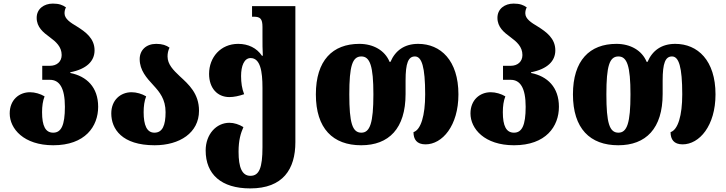

<svg xmlns="http://www.w3.org/2000/svg" viewBox="-20 -794 4039 1068"><path d="M276 14C454 14 526 -91 526 -200C526 -309 462 -370 371 -388V-392C462 -410 506 -454 506 -514C506 -581 455 -617 409 -646C372 -668 339 -689 339 -720C339 -731 341 -742 347 -753C329 -766 309 -774 274 -774C225 -774 184 -745 184 -695C184 -643 220 -614 257 -587C291 -562 323 -534 323 -488C323 -451 296 -428 258 -428H215V-350H258C310 -350 341 -306 341 -200C341 -96 320 -56 276 -56C233 -56 214 -93 214 -170C214 -203 218 -233 228 -258C205 -272 174 -281 147 -281C86 -281 34 -238 34 -163C34 -78 112 14 276 14Z M840 14C979 14 1087 -55 1087 -178C1087 -274 1029 -325 980 -370C944 -404 912 -436 912 -480C912 -496 915 -513 923 -529C905 -542 883 -550 849 -550C793 -550 757 -515 757 -465C757 -403 796 -360 833 -320C868 -282 901 -242 901 -170C901 -97 884 -56 839 -56C797 -56 779 -97 779 -170C779 -203 783 -233 793 -258C770 -272 739 -281 712 -281C651 -281 599 -238 599 -163C599 -77 658 14 840 14Z M1372 254C1554 254 1623 147 1623 -3V-760H1382V-701H1392C1428 -701 1440 -689 1440 -644V-593C1440 -554 1440 -514 1442 -484H1437C1408 -527 1361 -550 1305 -550C1207 -550 1143 -475 1143 -383C1143 -305 1188 -254 1256 -254C1281 -254 1309 -260 1338 -270C1326 -301 1321 -333 1321 -371C1321 -427 1338 -471 1374 -471C1428 -471 1440 -397 1440 -306V25C1440 139 1422 184 1373 184C1326 184 1307 137 1307 50C1307 -15 1319 -53 1334 -87C1310 -102 1282 -111 1256 -111C1183 -111 1124 -47 1124 43C1124 175 1210 254 1372 254Z M1989 14C2143 14 2236 -79 2236 -271V-346C2236 -443 2251 -480 2288 -480C2326 -480 2345 -422 2345 -269C2345 -151 2321 -72 2280 -59C2280 -19 2298 9 2347 9C2440 9 2530 -94 2530 -269C2530 -458 2431 -550 2306 -550C2230 -550 2179 -513 2152 -450H2147C2121 -514 2056 -550 1979 -550C1830 -550 1737 -458 1737 -269C1737 -79 1832 14 1989 14ZM1990 -56C1940 -56 1923 -110 1923 -269C1923 -427 1940 -480 1990 -480C2038 -480 2057 -427 2057 -269C2057 -110 2038 -56 1990 -56Z M2839 14C3017 14 3089 -91 3089 -200C3089 -309 3025 -370 2934 -388V-392C3025 -410 3069 -454 3069 -514C3069 -581 3018 -617 2972 -646C2935 -668 2902 -689 2902 -720C2902 -731 2904 -742 2910 -753C2892 -766 2872 -774 2837 -774C2788 -774 2747 -745 2747 -695C2747 -643 2783 -614 2820 -587C2854 -562 2886 -534 2886 -488C2886 -451 2859 -428 2821 -428H2778V-350H2821C2873 -350 2904 -306 2904 -200C2904 -96 2883 -56 2839 -56C2796 -56 2777 -93 2777 -170C2777 -203 2781 -233 2791 -258C2768 -272 2737 -281 2710 -281C2649 -281 2597 -238 2597 -163C2597 -78 2675 14 2839 14Z M3419 14C3573 14 3666 -79 3666 -271V-346C3666 -443 3681 -480 3718 -480C3756 -480 3775 -422 3775 -269C3775 -151 3751 -72 3710 -59C3710 -19 3728 9 3777 9C3870 9 3960 -94 3960 -269C3960 -458 3861 -550 3736 -550C3660 -550 3609 -513 3582 -450H3577C3551 -514 3486 -550 3409 -550C3260 -550 3167 -458 3167 -269C3167 -79 3262 14 3419 14ZM3420 -56C3370 -56 3353 -110 3353 -269C3353 -427 3370 -480 3420 -480C3468 -480 3487 -427 3487 -269C3487 -110 3468 -56 3420 -56Z"/></svg>

Font: Noto Serif Georgian SemiCondensed Black
Style: Regular
Weight: 900
Width: 4
Designer: Monotype Design Team, Akaki Razmadze
Foundry: Google LLC
Version: Version 2.003